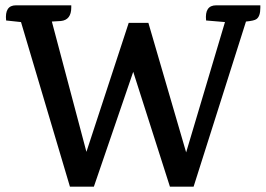

<svg xmlns="http://www.w3.org/2000/svg" viewBox="-20 -702 1001 722"><path d="M793 -682H959Q959 -682 959 -673Q959 -640 944 -630Q936 -624 905 -621L708 0H619L481 -432L333 0H243L59 -619L3 -625Q-3 -682 40 -682H248V-674Q248 -627 209 -623L175 -621L305 -131L464 -616H538L680 -129L826 -619L755 -625Q749 -682 793 -682Z"/></svg>

Font: Karma SemiBold
Style: Regular
Weight: 600
Designer: Joana Correia
Foundry: Indian Type Foundry
Version: Version 1.202;PS 1.0;hotconv 1.0.78;makeotf.lib2.5.61930; tt